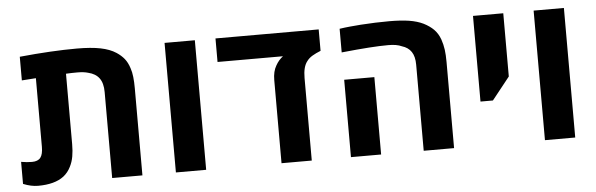

<svg xmlns="http://www.w3.org/2000/svg" viewBox="-45 -784 2893 932"><g transform="rotate(-5 1402.0 -317.5)"><path d="M106.9 6.3Q73.2 6.3 34.7 -9.3V-116.7Q62.5 -111.8 87.4 -111.8Q116.7 -111.8 129.2 -128.2Q141.6 -144.5 141.6 -180.2V-515.1Q124.5 -514.2 107.2 -512.7Q89.8 -511.2 72.8 -510.3V-625.5Q151.4 -633.3 221.2 -637.2Q291 -641.1 351.6 -641.1Q421.9 -641.1 467.3 -631.8Q512.7 -622.6 542.5 -603Q565.4 -587.9 580.1 -569.6Q594.7 -551.3 603.5 -523.9Q610.4 -504.4 613 -479.7Q615.7 -455.1 615.7 -424.8V0H468.3V-418.9Q468.3 -462.4 450.4 -486.6Q432.6 -510.7 397 -519Q376.5 -525.4 344.7 -525.4Q315.4 -525.4 289.1 -523.9V-180.2Q289.1 -147.5 284.4 -121.1Q279.8 -94.7 268.1 -71.8Q254.9 -44.9 232.4 -27.3Q188.5 6.3 106.9 6.3Z M778.8 0V-631.3H926.3V0Z M1293.5 0V-404.8Q1293.5 -447.3 1310.1 -475.1Q1324.2 -500.5 1345.7 -516.6H1026.9V-631.3H1529.8V-526.9Q1506.3 -517.6 1489 -507.3Q1471.7 -497.1 1460.9 -481.9Q1440.9 -456.1 1440.9 -402.3V0Z M1986.3 0V-419.4Q1986.3 -459.5 1970.9 -482.4Q1955.6 -505.4 1924.8 -514.6Q1900.9 -525.9 1859.9 -525.9Q1819.3 -525.9 1765.6 -522.2Q1711.9 -518.6 1631.3 -510.3V-625.5Q1657.2 -629.4 1683.1 -631.8Q1709 -634.3 1735.4 -636.2Q1772 -638.7 1806.6 -639.9Q1841.3 -641.1 1874 -641.1Q1931.2 -641.1 1970.9 -634.8Q2010.7 -628.4 2039.6 -614.3Q2068.8 -599.6 2088.4 -580.1Q2107.9 -560.5 2118.7 -530.8Q2127.4 -505.4 2130.9 -479.7Q2134.3 -454.1 2134.3 -419.4V0ZM1631.8 0V-377H1778.8V0Z M2281.7 -213.9V-631.3H2429.2V-323.2L2342.3 -213.9Z M2577.1 0V-631.3H2724.6V0Z"/></g></svg>

Font: Open Sans
Style: Bold
Weight: 700
Designer: Monotype Design Team
Foundry: Monotype Imaging Inc.
Version: Version 3.000; ttfautohint (v1.8.4)